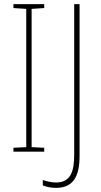

<svg xmlns="http://www.w3.org/2000/svg" viewBox="-20 -734 488 929"><path d="M194 0V-19L133 -22V-691L194 -695V-714H45V-695L107 -691V-22L45 -19V0ZM251 175C335 175 365 119 365 20V-714H339V15C339 97 321 149 251 149C228 149 206 143 187 137V163C204 170 226 175 251 175Z"/></svg>

Font: Noto Sans Lao Condensed Thin
Style: Regular
Weight: 100
Width: 3
Designer: Monotype Design Team
Foundry: Monotype Imaging Inc.
Version: Version 2.003